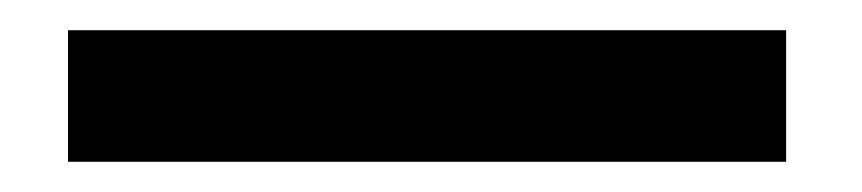

<svg xmlns="http://www.w3.org/2000/svg" viewBox="-20 -788 570 127"><path d="M25 -768H500V-681H25Z"/></svg>

Font: Taviraj Black
Style: Regular
Weight: 900
Designer: Katatrad Team
Foundry: CadsonDemak
Version: Version 1.030